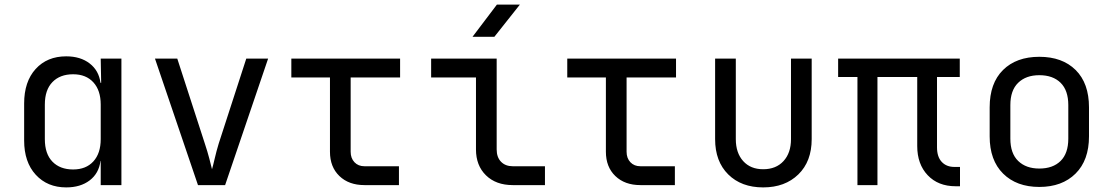

<svg xmlns="http://www.w3.org/2000/svg" viewBox="-20 -805 4840 835"><path d="M268 10Q186 10 135.5 -45Q85 -100 85 -194V-355Q85 -450 135 -505Q185 -560 268 -560Q330 -560 370 -529Q410 -498 417 -445H420L418 -550H508V0H418V-105H417Q410 -51 370 -20.5Q330 10 268 10ZM298 -68Q354 -68 386 -103Q418 -138 418 -200V-350Q418 -412 386 -447Q354 -482 298 -482Q241 -482 208 -448Q175 -414 175 -350V-200Q175 -136 208 -102Q241 -68 298 -68Z M841 0 654 -550H751L871 -180Q882 -147 890 -116.5Q898 -86 902 -69Q907 -86 914 -116.5Q921 -147 931 -180L1051 -550H1146L959 0Z M1565 0Q1497 0 1456 -39.5Q1415 -79 1415 -145V-468H1247V-550H1720V-468H1505V-145Q1505 -117 1521.5 -99.5Q1538 -82 1565 -82H1715V0Z M2210 0Q2137 0 2093.5 -42.5Q2050 -85 2050 -155V-468H1855V-550H2140V-155Q2140 -121 2159 -101.5Q2178 -82 2210 -82H2350V0ZM2035 -645 2141 -785H2241L2130 -645Z M2765 0Q2697 0 2656 -39.5Q2615 -79 2615 -145V-468H2447V-550H2920V-468H2705V-145Q2705 -117 2721.5 -99.5Q2738 -82 2765 -82H2915V0Z M3299 10Q3204 10 3147 -46.5Q3090 -103 3090 -200V-550H3180V-200Q3180 -140 3212 -104.5Q3244 -69 3299 -69Q3355 -69 3387.5 -104.5Q3420 -140 3420 -200V-550H3510V-200Q3510 -103 3452 -46.5Q3394 10 3299 10Z M4136 5Q4060 5 4014.5 -43Q3969 -91 3969 -170V-470H3796V0H3709V-470H3625V-550H4154V-470H4055V-164Q4055 -123 4075.5 -101Q4096 -79 4131 -79H4155V5Z M4500 8Q4401 8 4342.5 -50Q4284 -108 4284 -212V-338Q4284 -443 4342 -500.5Q4400 -558 4500 -558Q4600 -558 4658 -500.5Q4716 -443 4716 -338V-212Q4716 -108 4657.5 -50Q4599 8 4500 8ZM4500 -72Q4559 -72 4592.5 -105Q4626 -138 4626 -202V-348Q4626 -412 4592.5 -445Q4559 -478 4500 -478Q4442 -478 4408 -445Q4374 -412 4374 -348V-202Q4374 -138 4408 -105Q4442 -72 4500 -72Z"/></svg>

Font: JetBrainsMonoNL NF
Style: Regular
Weight: 400
Designer: Philipp Nurullin, Konstantin Bulenkov
Foundry: JetBrains
Version: Version 2.304; ttfautohint (v1.8.4.7-5d5b);Nerd Fonts 3.2.1